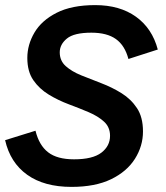

<svg xmlns="http://www.w3.org/2000/svg" viewBox="-28 -721 649 752"><path d="M252 11Q145 11 78.5 -36.5Q12 -84 -8 -172L111 -209Q125 -152 160.5 -124.5Q196 -97 262 -97Q335 -97 369 -123Q403 -149 403 -189Q403 -223 379.5 -244.5Q356 -266 319.5 -281.5Q283 -297 241.5 -312.5Q200 -328 163 -350.5Q126 -373 102.5 -407Q79 -441 79 -494Q79 -546 107 -593.5Q135 -641 194 -671Q253 -701 345 -701Q441 -701 504.5 -655.5Q568 -610 590 -527L475 -490Q461 -543 426 -568Q391 -593 330 -593Q262 -593 234 -570Q206 -547 206 -516Q206 -483 229.5 -462Q253 -441 290 -426Q327 -411 369 -395Q411 -379 448 -356Q485 -333 508.5 -297.5Q532 -262 532 -206Q532 -149 500.5 -99Q469 -49 407 -19Q345 11 252 11Z"/></svg>

Font: Radio Canada Big Medium
Style: Italic
Weight: 500
Italic angle: -12°
Designer: Étienne Aubert Bonn
Foundry: Coppers and Brasses
Version: Version 1.001